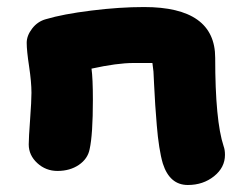

<svg xmlns="http://www.w3.org/2000/svg" viewBox="-20 -526 704 548"><path d="M516.1 2Q464.4 2 444.8 -59.1Q439 -78.6 434.6 -106.7Q430.2 -134.8 427.5 -168.2Q424.8 -201.7 423.1 -226.1Q421.4 -250.5 419.9 -283.2Q418.5 -315.9 418 -321.8Q417.5 -325.7 416.5 -334Q415.5 -342.3 415 -346.2H360.8Q314.5 -346.2 241.2 -330.1Q245.1 -302.2 245.1 -241.2Q245.1 -141.6 235.8 -100.1Q230.5 -72.8 205.1 -55.4Q179.7 -38.1 144 -38.1Q110.8 -38.1 86.4 -60.5Q62 -83 62 -113.8Q62 -131.8 65.9 -184.8Q69.8 -237.8 69.8 -261.2Q69.8 -291.5 63 -336.7Q56.2 -381.8 56.2 -403.8Q56.2 -424.3 71.8 -444.6Q87.4 -464.8 110.8 -471.2Q159.7 -485.8 240.2 -495.8Q320.8 -505.9 391.1 -505.9Q594.2 -505.9 594.2 -360.8Q594.2 -181.6 618.2 -108.9Q622.1 -98.6 622.1 -84Q622.1 -47.9 590.8 -22.9Q559.6 2 516.1 2Z"/></svg>

Font: Shantell Sans Irregular Bouncy
Style: Regular
Weight: 800
Designer: Stephen Nixon, Anya Danilova, Shantell Martin
Foundry: Arrow Type
Version: Version 1.006;[9816181b4]